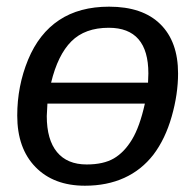

<svg xmlns="http://www.w3.org/2000/svg" viewBox="-20 -558 596 587"><path d="M524.4 -333.5Q524.4 -270 504.9 -201.7Q485.4 -133.3 449.2 -85.4Q412.6 -38.1 359.9 -14.2Q307.1 9.8 239.7 9.8Q144 9.8 88.4 -47.4Q32.7 -104.5 32.7 -204.6Q32.7 -294.9 65.9 -375.5Q99.1 -455.6 160.9 -496.6Q222.7 -537.6 313.5 -537.6Q416 -537.6 470.2 -484.1Q524.4 -430.7 524.4 -333.5ZM433.6 -333.5Q433.6 -403.3 403.3 -438.2Q373 -473.1 312.5 -473.1Q239.7 -473.1 198.2 -431.6Q156.7 -390.1 136.2 -305.2H432.6ZM123 -203.1Q123 -130.9 154.3 -93Q185.5 -55.2 245.1 -55.2Q296.4 -55.2 328.1 -73.7Q359.9 -92.3 383.5 -131.3Q407.2 -170.4 422.9 -241.2H125Z"/></svg>

Font: Arimo
Style: Italic
Weight: 400
Italic angle: -12°
Designer: Steve Matteson
Foundry: Monotype Imaging Inc.
Version: Version 1.33